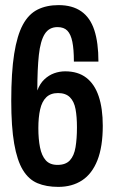

<svg xmlns="http://www.w3.org/2000/svg" viewBox="-20 -719 447 751"><path d="M208 12Q161 12 126.5 -2.5Q92 -17 69.5 -54Q47 -91 35.5 -157Q24 -223 24 -325Q24 -436 35.5 -508.5Q47 -581 69.5 -622.5Q92 -664 127 -681.5Q162 -699 209 -699Q263 -699 298 -674.5Q333 -650 349 -601Q365 -552 365 -478H269Q269 -526 263 -555.5Q257 -585 243.5 -599Q230 -613 205 -613Q172 -613 155 -586Q138 -559 132 -504Q126 -449 126 -365Q136 -392 153.5 -408.5Q171 -425 192 -432.5Q213 -440 235 -440Q285 -440 317.5 -415Q350 -390 366 -342.5Q382 -295 382 -227Q382 -145 361 -92Q340 -39 301 -13.5Q262 12 208 12ZM205 -74Q237 -74 253.5 -92Q270 -110 275.5 -143.5Q281 -177 281 -221Q281 -262 275.5 -292Q270 -322 253.5 -338.5Q237 -355 207 -355Q178 -355 161 -338.5Q144 -322 137 -291Q130 -260 130 -218Q130 -175 136.5 -142.5Q143 -110 159 -92Q175 -74 205 -74Z"/></svg>

Font: Archivo ExtraCondensed SemiBold
Style: Regular
Weight: 600
Width: 2
Designer: Hector Gatti
Foundry: Omnibus-Type
Version: Version 2.001